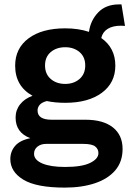

<svg xmlns="http://www.w3.org/2000/svg" viewBox="-20 -639 589 874"><path d="M369 -94Q450 -94 494 -59Q538 -24 538 39Q538 97 505 136Q472 175 412.5 195Q353 215 275 215Q146 215 86.5 179Q27 143 27 85Q27 51 48.5 25.5Q70 0 118 -10Q51 -35 51 -104Q51 -138 71.5 -164Q92 -190 128 -203Q49 -247 49 -340Q49 -419 110 -464.5Q171 -510 277 -510Q337 -510 385 -494Q392 -546 427 -582.5Q462 -619 522 -619Q524 -619 527 -619Q530 -619 533 -619L549 -521Q541 -522 531 -522Q493 -522 470 -507.5Q447 -493 441 -466Q505 -421 505 -340Q505 -262 443.5 -216.5Q382 -171 277 -171Q231 -171 193 -179Q170 -173 160.5 -161.5Q151 -150 151 -136Q151 -94 215 -94ZM277 -424Q237 -424 211 -402Q185 -380 185 -341Q185 -302 211 -279.5Q237 -257 277 -257Q316 -257 342 -279.5Q368 -302 368 -341Q368 -380 342 -402Q316 -424 277 -424ZM276 121Q353 121 390.5 102.5Q428 84 428 58Q428 39 413 27.5Q398 16 359 16H190Q166 16 150.5 28.5Q135 41 135 61Q135 89 172.5 105Q210 121 276 121Z"/></svg>

Font: Work Sans SemiBold
Style: Regular
Weight: 600
Designer: Wei Huang
Foundry: Wei Huang
Version: Version 2.010; ttfautohint (v1.8.3)